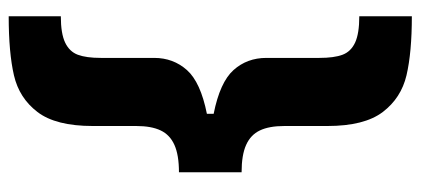

<svg xmlns="http://www.w3.org/2000/svg" viewBox="-286 -492 977 446"><g transform="rotate(-90 203.0 -268.5)"><path d="M133.8 -441.4V-542Q133.8 -627.9 166.3 -670.4Q198.7 -712.9 251.5 -725.1Q304.2 -737.3 388.7 -737.3V-616.2Q348.6 -616.2 327.6 -606.2Q306.6 -596.2 299.3 -576.7Q292 -557.1 292 -523.4V-399.4Q292 -355 263.7 -323.2Q235.4 -291.5 162.1 -276.9V-261.2Q235.4 -246.6 263.7 -215.1Q292 -183.6 292 -138.7V-15.6Q292 18.6 299.3 38.1Q306.6 57.6 327.6 67.4Q348.6 77.1 388.7 77.1V199.2Q304.7 199.2 251.7 186.8Q198.7 174.3 166.3 131.6Q133.8 88.9 133.8 2.9V-96.7Q133.8 -132.3 123.5 -153.8Q113.3 -175.3 89.8 -185.8Q66.4 -196.3 26.4 -196.3V-341.8Q66.4 -341.8 89.8 -352.3Q113.3 -362.8 123.5 -384.3Q133.8 -405.8 133.8 -441.4Z"/></g></svg>

Font: Pretendard JP ExtraBold
Style: Regular
Weight: 800
Designer: Base glyphs from Inter by Rasmus Andersson; Hangeul glyphs from Noto Sans CJK(Source Han Sans) by Jang Soo-young and Kan
Foundry: Kil Hyung-jin
Version: Version 1.309